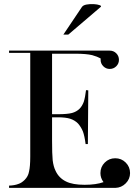

<svg xmlns="http://www.w3.org/2000/svg" viewBox="-20 -913 663 933"><path d="M469 -629Q453 -638 428 -645Q399 -652 345 -652H233V-358H262Q307 -358 330 -364Q352 -370 367 -385Q379 -397 387 -418Q394 -440 398 -475L409 -474L407 -213H396Q391 -252 383 -274Q374 -296 359 -313Q343 -329 321 -336Q299 -343 261 -343H233V-231Q233 -164 236 -134Q238 -118 241.5 -105.5Q245 -93 250 -83Q266 -48 301 -31Q333 -15 391 -15Q447 -15 483 -28Q468 -48 468 -72Q468 -102 489 -123Q510 -144 540 -144Q570 -144 591 -123Q612 -102 612 -72Q612 -43 591 -22Q570 -1 541 0H540H24V-11Q51 -12 69 -19Q85 -24 100 -39Q117 -56 121 -79Q127 -103 127 -153V-656H24V-667H513Q532 -667 545 -654Q558 -641 558 -622Q558 -604 545 -591Q532 -578 513 -578Q495 -578 482 -591Q469 -604 469 -622ZM378 -879Q384 -888 401 -891Q418 -894 435.5 -893Q453 -892 464 -888Q475 -884 469 -879L312 -745H288Z"/></svg>

Font: Wachinanga
Style: Regular
Weight: 400
Designer: deFharo
Foundry: deFharo
Version: Wachinanga: Version 2.001 2013